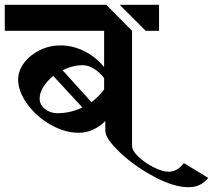

<svg xmlns="http://www.w3.org/2000/svg" viewBox="-34 -709 892 804"><path d="M838 36Q807 75 756 75Q694 75 611.5 31Q529 -13 468 -71Q407 -129 407 -161V-202Q384 -179 355.5 -166Q327 -153 297 -153Q236 -153 176.5 -187.5Q117 -222 79.5 -274.5Q42 -327 42 -375Q42 -413 67 -446Q92 -479 133 -499Q174 -519 219 -519Q270 -519 318.5 -495Q367 -471 402 -428V-580H-14V-689H411L519 -580V-97Q519 -78 546 -52.5Q573 -27 609.5 -8.5Q646 10 672 10Q709 10 736 -26ZM576 -580 467 -689H632V-580ZM402 -382Q383 -407 359 -421.5Q335 -436 312 -436Q270 -436 228 -415L349 -281Q379 -304 402 -334ZM311 -259 189 -391Q163 -370 147.5 -345Q132 -320 132 -296Q132 -271 154 -253Q176 -235 206 -235Q262 -235 311 -259Z"/></svg>

Font: Amita
Style: Bold
Weight: 700
Designer: Eduardo Rodriguez Tunni, Modular Infotech, Brian J. Bonislawsky
Foundry: Eduardo Rodriguez Tunni, Modular Infotech, Brian J. Bonislawsky
Version: Version 1.003